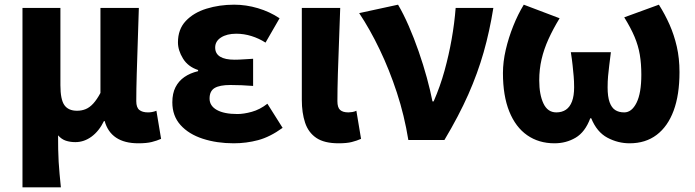

<svg xmlns="http://www.w3.org/2000/svg" viewBox="-20 -598 2969 820"><path d="M76 202V-564H238V-234Q238 -173 255 -149Q272 -125 309 -125Q329 -125 346 -132Q363 -139 378.5 -156Q394 -173 409 -201V-564H573Q571 -498 568.5 -424Q566 -350 564 -282.5Q562 -215 562 -166Q562 -139 575 -128.5Q588 -118 612 -118Q620 -118 629 -119.5Q638 -121 648 -125L668 -5Q650 3 628 8.5Q606 14 571 14Q512 14 476 -10Q440 -34 427 -81H424Q403 -38 371 -14.5Q339 9 302 9Q280 9 261.5 3Q243 -3 228 -20Q228 12 228.5 39.5Q229 67 230.5 93Q232 119 234.5 145.5Q237 172 240 202Z M978 14Q906 14 846 -5.5Q786 -25 751 -64Q716 -103 716 -161Q716 -199 729.5 -225.5Q743 -252 767.5 -269Q792 -286 826 -294V-299Q783 -313 761.5 -348Q740 -383 740 -417Q740 -473 773.5 -508.5Q807 -544 862 -561Q917 -578 980 -578Q1031 -578 1081.5 -563Q1132 -548 1174 -520L1114 -416Q1086 -434 1054 -444Q1022 -454 989 -454Q949 -454 924 -438Q899 -422 899 -395Q899 -369 920 -356Q941 -343 982 -343Q999 -343 1020 -344.5Q1041 -346 1061 -347V-231Q1036 -233 1011.5 -234Q987 -235 964 -235Q918 -235 896.5 -222Q875 -209 875 -177Q875 -146 906 -128.5Q937 -111 994 -111Q1021 -111 1055.5 -120.5Q1090 -130 1122 -155L1187 -52Q1133 -13 1082.5 0.5Q1032 14 978 14Z M1426 14Q1365 14 1331 -9Q1297 -32 1283 -74Q1269 -116 1269 -172V-564H1433Q1431 -498 1428 -424Q1425 -350 1423 -282.5Q1421 -215 1421 -166Q1421 -139 1432.5 -128.5Q1444 -118 1468 -118Q1475 -118 1484.5 -119.5Q1494 -121 1502 -125L1522 -5Q1504 3 1482.5 8.5Q1461 14 1426 14Z M1724 0Q1707 -105 1675 -202.5Q1643 -300 1601.5 -386.5Q1560 -473 1514 -542L1680 -578Q1703 -539 1725.5 -487.5Q1748 -436 1768 -378.5Q1788 -321 1803 -266Q1818 -211 1827 -165H1832Q1860 -229 1878.5 -296Q1897 -363 1909 -431Q1921 -499 1926 -564H2087Q2071 -464 2045.5 -374.5Q2020 -285 1980 -194.5Q1940 -104 1878 0Z M2348 14Q2281 14 2231.5 -20.5Q2182 -55 2155 -122Q2128 -189 2128 -286Q2128 -334 2140 -385.5Q2152 -437 2172 -487Q2192 -537 2217 -578L2370 -520Q2342 -474 2322.5 -431Q2303 -388 2293 -345Q2283 -302 2283 -255Q2283 -194 2301 -156Q2319 -118 2356 -118Q2380 -118 2397 -129.5Q2414 -141 2423 -165Q2432 -189 2432 -225Q2432 -251 2430 -273Q2428 -295 2425.5 -319Q2423 -343 2418 -375H2589Q2585 -343 2582 -319Q2579 -295 2577 -273Q2575 -251 2575 -225Q2575 -185 2583.5 -161.5Q2592 -138 2607.5 -128Q2623 -118 2646 -118Q2678 -118 2698.5 -159Q2719 -200 2719 -279Q2719 -326 2712.5 -364.5Q2706 -403 2690 -441Q2674 -479 2646 -524L2794 -578Q2820 -537 2839.5 -493Q2859 -449 2870.5 -399Q2882 -349 2882 -290Q2882 -193 2857 -125.5Q2832 -58 2784.5 -22Q2737 14 2669 14Q2619 14 2574 -10Q2529 -34 2505 -93H2501Q2479 -34 2438.5 -10Q2398 14 2348 14Z"/></svg>

Font: Noto Sans SC ExtraBold
Style: Regular
Weight: 800
Designer: Ryoko NISHIZUKA 西塚涼子 (kana, bopomofo & ideographs); Paul D. Hunt (Latin, Greek & Cyrillic); Sandoll Communications 산돌커뮤니
Foundry: Adobe
Version: Version 2.004-H2;hotconv 1.0.118;makeotfexe 2.5.65603